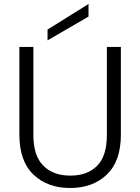

<svg xmlns="http://www.w3.org/2000/svg" viewBox="-20 -934 701 961"><path d="M147 -699V-259Q147 -155 196.5 -105Q246 -55 332 -55Q418 -55 466.5 -104.5Q515 -154 515 -259V-699H585V-260Q585 -127 514.5 -60Q444 7 331 7Q218 7 147.5 -60Q77 -127 77 -260V-699ZM423 -851 218 -732V-786L423 -914Z"/></svg>

Font: A Bank Premium Light
Style: Regular
Weight: 300
Designer: Ninad Kale (Devanagari), Jonny Pinhorn (Latin), Htun Naung (Myanmar)
Foundry: Indian Type Foundry
Version: 4.004